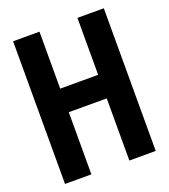

<svg xmlns="http://www.w3.org/2000/svg" viewBox="-132 -809 794 903"><g transform="rotate(-20 265.0 -357.0)"><path d="M38 0V-714H170V-429H360V-714H492V0H360V-311H170V0Z"/></g></svg>

Font: Noto Sans Mono Condensed
Style: Bold
Weight: 700
Width: 3
Designer: Monotype Design Team
Foundry: Monotype Imaging Inc.
Version: Version 2.014